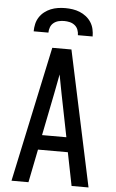

<svg xmlns="http://www.w3.org/2000/svg" viewBox="-62 -997 625 1038"><g transform="rotate(5 250.0 -477.5)"><path d="M41 0 198 -735H302L459 0H367L331 -180H169L133 0ZM316 -260 270 -490Q265 -516 260 -542Q255 -568 250 -595Q245 -568 240 -542Q235 -516 230 -490L184 -260ZM90 -815Q90 -835 94.5 -855Q99 -875 110 -892Q121 -909 137 -921.5Q153 -934 171.5 -941.5Q190 -949 210 -952Q230 -955 250 -955Q270 -955 290 -952Q310 -949 328.5 -941.5Q347 -934 363 -921.5Q379 -909 390 -892Q401 -875 405.5 -855Q410 -835 410 -815H330Q330 -830 324.5 -844.5Q319 -859 307 -868.5Q295 -878 280 -881.5Q265 -885 250 -885Q235 -885 220 -881.5Q205 -878 193 -868.5Q181 -859 175.5 -844.5Q170 -830 170 -815Z"/></g></svg>

Font: Iosevka SS18 Medium
Style: Regular
Weight: 500
Monospace: yes
Designer: Belleve Invis
Foundry: Belleve Invis
Version: Version 25.1.1; ttfautohint (v1.8.4)